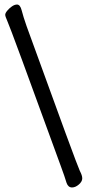

<svg xmlns="http://www.w3.org/2000/svg" viewBox="-20 -777 390 845"><path d="M297 48Q280 48 273 28Q265 1 248 -45Q25 -658 12 -685Q3 -705 3 -712Q3 -719 11.5 -729.5Q20 -740 32 -748.5Q44 -757 55 -757Q69 -757 75.5 -731Q82 -705 97 -662Q321 -44 331.5 -24.5Q342 -5 342 8Q342 22 327 35Q312 48 297 48Z"/></svg>

Font: LXGW WenKai Lite
Style: Bold
Weight: 700
Designer: LXGW / Fontworks Inc.
Foundry: LXGW / Fontworks Inc.
Version: Version 1.330;April 28, 2024